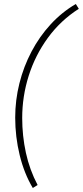

<svg xmlns="http://www.w3.org/2000/svg" viewBox="-20 -764 414 960"><path d="M144 176Q101 104 78.5 12Q56 -80 56 -176Q56 -263 77 -347Q98 -431 137.5 -506Q177 -581 233 -642Q289 -703 359 -744L374 -720Q283 -662 219.5 -575Q156 -488 123.5 -385Q91 -282 91 -174Q91 -85 109.5 0Q128 85 168 161Z"/></svg>

Font: Kantumruy Pro ExtraLight
Style: Italic
Weight: 250
Italic angle: -13°
Version: Version 1.002